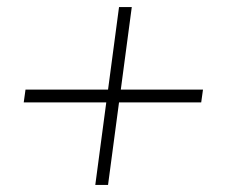

<svg xmlns="http://www.w3.org/2000/svg" viewBox="-20 -661 640 542"><path d="M285 -139H249L280 -372H47L52 -408H285L316 -641H352L321 -408H553L548 -372H316Z"/></svg>

Font: Tanohe Sans ExtraLight
Style: Italic
Weight: 200
Designer: Village Type and Design LLC & Cristiano Sobral
Foundry: Cooper Hewitt Smithsonian Design Museum
Version: Version 1.00;September 29, 2021;FontCreator 13.0.0.2655 64-b